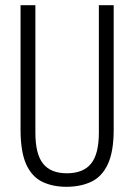

<svg xmlns="http://www.w3.org/2000/svg" viewBox="-20 -706 516 738"><path d="M235 12Q182 12 142 -7.5Q102 -27 80.5 -75Q59 -123 59 -208V-686H116V-196Q116 -114 145.5 -77Q175 -40 237 -40Q300 -40 330 -77Q360 -114 360 -196V-686H417V-208Q417 -123 394.5 -75Q372 -27 331 -7.5Q290 12 235 12Z"/></svg>

Font: Archivo ExtraCondensed ExtraLight
Style: Regular
Weight: 250
Width: 2
Designer: Hector Gatti
Foundry: Omnibus-Type
Version: Version 2.001